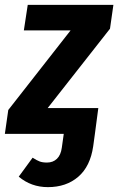

<svg xmlns="http://www.w3.org/2000/svg" viewBox="-45 -550 486 789"><path d="M407 -432 151 -106H359L345 0L338 51Q326 134 276.5 176.5Q227 219 152 219Q83 219 32 176L89 98Q106 109 118 113.5Q130 118 148 118Q173 118 189 102.5Q205 87 209 57L217 0H-25L-11 -98L245 -425H53L69 -530H421Z"/></svg>

Font: Fira Sans Condensed SemiBold
Style: Italic
Weight: 600
Width: 3
Italic angle: -8°
Designer: bBox Type GmbH & Carrois Corporate GbR & Edenspiekermann AG
Foundry: bBox Type GmbH & Carrois Corporate GbR & Edenspiekermann AG
Version: Version 4.301